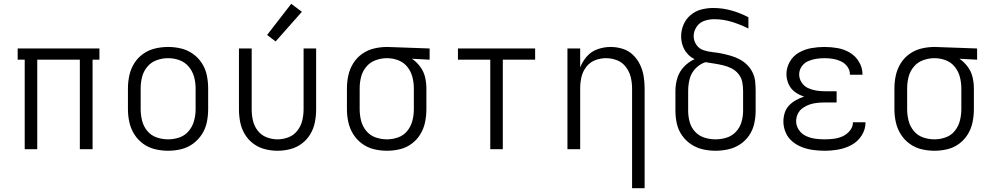

<svg xmlns="http://www.w3.org/2000/svg" viewBox="-20 -785 5224 1010"><path d="M110 0H176V-471H400V0H467V-471H503V-530H73V-471H110Z M864 8Q899 8 932.5 0Q966 -8 994.5 -28.5Q1023 -49 1042 -78.5Q1061 -108 1068 -142Q1075 -176 1075 -210V-320Q1075 -355 1068 -389Q1061 -423 1042 -452.5Q1023 -482 994.5 -502Q966 -522 932.5 -530Q899 -538 864 -538Q830 -538 796 -530Q762 -522 733.5 -502Q705 -482 686.5 -452.5Q668 -423 660.5 -389Q653 -355 653 -320V-210Q653 -176 660.5 -142Q668 -108 686.5 -78.5Q705 -49 733.5 -28.5Q762 -8 796 0Q830 8 864 8ZM864 -52Q834 -52 804.5 -62Q775 -72 755 -96Q735 -120 727.5 -150Q720 -180 720 -210V-320Q720 -351 727.5 -380.5Q735 -410 755 -434Q775 -458 804.5 -468.5Q834 -479 864 -479Q895 -479 924 -468.5Q953 -458 973 -434Q993 -410 1001 -380.5Q1009 -351 1009 -320V-210Q1009 -180 1001 -150Q993 -120 973 -96Q953 -72 924 -62Q895 -52 864 -52Z M1440 8Q1474 8 1507 -0.5Q1540 -9 1567.5 -29.5Q1595 -50 1612.5 -79.5Q1630 -109 1636.5 -142.5Q1643 -176 1643 -210V-530H1577V-210Q1577 -180 1570 -151Q1563 -122 1544.5 -98Q1526 -74 1498 -63Q1470 -52 1440 -52Q1410 -52 1382 -63Q1354 -74 1335.5 -98Q1317 -122 1310.5 -151Q1304 -180 1304 -210V-530H1237V-210Q1237 -176 1243.5 -142.5Q1250 -109 1267.5 -79.5Q1285 -50 1312.5 -29.5Q1340 -9 1373 -0.5Q1406 8 1440 8ZM1430 -567 1568 -723 1512 -765 1385 -601Z M2016 8Q2050 8 2083.5 0Q2117 -8 2145 -28.5Q2173 -49 2191 -78.5Q2209 -108 2216 -142Q2223 -176 2223 -210V-320Q2223 -350 2216 -379.5Q2209 -409 2190.5 -434Q2172 -459 2147 -476L2240 -471V-530L2017 -538H2016Q1982 -538 1948 -530Q1914 -522 1885.5 -502Q1857 -482 1838.5 -452.5Q1820 -423 1812.5 -389Q1805 -355 1805 -320V-210Q1805 -176 1812.5 -142Q1820 -108 1838.5 -78.5Q1857 -49 1885.5 -28.5Q1914 -8 1947.5 0Q1981 8 2016 8ZM2016 -52Q1985 -52 1956 -62Q1927 -72 1907 -96Q1887 -120 1879.5 -150Q1872 -180 1872 -210V-320Q1872 -351 1879.5 -380.5Q1887 -410 1907 -434Q1927 -458 1956.5 -468.5Q1986 -479 2016 -479Q2046 -479 2075 -468Q2104 -457 2123 -433Q2142 -409 2149.5 -379.5Q2157 -350 2157 -320V-210Q2157 -180 2149.5 -150.5Q2142 -121 2123 -97Q2104 -73 2075 -62.5Q2046 -52 2016 -52Z M2559 0H2625V-471H2795V-530H2389V-471H2559Z M3305 205H3371V-320Q3371 -352 3366 -383.5Q3361 -415 3347 -444.5Q3333 -474 3309.5 -496.5Q3286 -519 3255 -528.5Q3224 -538 3192 -538Q3158 -538 3124.5 -526.5Q3091 -515 3067.5 -488.5Q3044 -462 3032 -430V-530H2965V0H3032V-320Q3032 -350 3038.5 -379Q3045 -408 3063.5 -432.5Q3082 -457 3110 -468Q3138 -479 3168 -479Q3198 -479 3226 -468Q3254 -457 3272.5 -432.5Q3291 -408 3298 -379Q3305 -350 3305 -320Z M3744 8Q3778 8 3811.5 0.5Q3845 -7 3873.5 -26Q3902 -45 3921 -73Q3940 -101 3947.5 -134.5Q3955 -168 3955 -202V-307Q3955 -332 3952.5 -356.5Q3950 -381 3939 -403.5Q3928 -426 3910.5 -443.5Q3893 -461 3871.5 -472.5Q3850 -484 3826.5 -491Q3803 -498 3779 -503Q3755 -508 3730.5 -510.5Q3706 -513 3682 -520.5Q3658 -528 3643.5 -549Q3629 -570 3629 -595Q3629 -621 3644.5 -644Q3660 -667 3685.5 -675.5Q3711 -684 3737 -684Q3784 -684 3829.5 -670Q3875 -656 3917 -635V-694Q3874 -717 3827 -730Q3780 -743 3732 -743Q3700 -743 3669 -735Q3638 -727 3613 -706Q3588 -685 3575.5 -655Q3563 -625 3563 -594Q3563 -569 3571 -545.5Q3579 -522 3595.5 -503Q3612 -484 3634 -474Q3603 -460 3578.5 -434.5Q3554 -409 3543.5 -375.5Q3533 -342 3533 -307V-202Q3533 -168 3540.5 -134.5Q3548 -101 3567.5 -73Q3587 -45 3615.5 -26Q3644 -7 3677 0.5Q3710 8 3744 8ZM3744 -52Q3714 -52 3685.5 -61Q3657 -70 3636.5 -92Q3616 -114 3608 -143Q3600 -172 3600 -202V-307Q3600 -339 3608 -370Q3616 -401 3638.5 -424.5Q3661 -448 3691 -458Q3715 -454 3738 -450.5Q3761 -447 3784 -441.5Q3807 -436 3828 -425.5Q3849 -415 3864.5 -396Q3880 -377 3884.5 -354Q3889 -331 3889 -307V-202Q3889 -172 3880.5 -143Q3872 -114 3851.5 -92Q3831 -70 3802.5 -61Q3774 -52 3744 -52Z M4317 8Q4354 8 4390.5 1.5Q4427 -5 4459.5 -22.5Q4492 -40 4512.5 -72Q4533 -104 4533 -141V-142H4467Q4467 -118 4451 -98Q4435 -78 4412.5 -68Q4390 -58 4366 -55Q4342 -52 4317 -52Q4292 -52 4267.5 -55.5Q4243 -59 4220 -69.5Q4197 -80 4182.5 -101.5Q4168 -123 4168 -147Q4168 -168 4177 -186.5Q4186 -205 4203 -217Q4220 -229 4239.5 -235.5Q4259 -242 4279.5 -244Q4300 -246 4320 -246H4381V-305H4320Q4297 -305 4274.5 -308.5Q4252 -312 4231 -321.5Q4210 -331 4197 -351Q4184 -371 4184 -393Q4184 -416 4197 -435Q4210 -454 4230.5 -463Q4251 -472 4273 -475.5Q4295 -479 4317 -479Q4339 -479 4361 -475.5Q4383 -472 4403.5 -462.5Q4424 -453 4437.5 -434.5Q4451 -416 4451 -393V-392H4517V-395Q4517 -429 4498.5 -460Q4480 -491 4450 -508.5Q4420 -526 4386 -532Q4352 -538 4317 -538Q4283 -538 4248.5 -532Q4214 -526 4183 -508.5Q4152 -491 4134.5 -460Q4117 -429 4117 -395Q4117 -368 4128.5 -342.5Q4140 -317 4162 -301Q4184 -285 4210 -277Q4188 -270 4167.5 -258.5Q4147 -247 4131 -230.5Q4115 -214 4108 -191.5Q4101 -169 4101 -146Q4101 -116 4113 -88Q4125 -60 4148.5 -40.5Q4172 -21 4200 -10.5Q4228 0 4258 4Q4288 8 4317 8Z M4896 8Q4930 8 4963.5 0Q4997 -8 5025 -28.5Q5053 -49 5071 -78.5Q5089 -108 5096 -142Q5103 -176 5103 -210V-320Q5103 -350 5096 -379.5Q5089 -409 5070.5 -434Q5052 -459 5027 -476L5120 -471V-530L4897 -538H4896Q4862 -538 4828 -530Q4794 -522 4765.5 -502Q4737 -482 4718.5 -452.5Q4700 -423 4692.5 -389Q4685 -355 4685 -320V-210Q4685 -176 4692.5 -142Q4700 -108 4718.5 -78.5Q4737 -49 4765.5 -28.5Q4794 -8 4827.5 0Q4861 8 4896 8ZM4896 -52Q4865 -52 4836 -62Q4807 -72 4787 -96Q4767 -120 4759.5 -150Q4752 -180 4752 -210V-320Q4752 -351 4759.5 -380.5Q4767 -410 4787 -434Q4807 -458 4836.5 -468.5Q4866 -479 4896 -479Q4926 -479 4955 -468Q4984 -457 5003 -433Q5022 -409 5029.5 -379.5Q5037 -350 5037 -320V-210Q5037 -180 5029.5 -150.5Q5022 -121 5003 -97Q4984 -73 4955 -62.5Q4926 -52 4896 -52Z"/></svg>

Font: Iosevka Sparkle Light
Style: Regular
Weight: 300
Designer: Belleve Invis
Foundry: Belleve Invis
Version: Version 4.5.0; ttfautohint (v1.8.3)